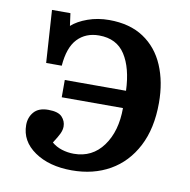

<svg xmlns="http://www.w3.org/2000/svg" viewBox="-66 -588 661 667"><g transform="rotate(10 264.5 -254.5)"><path d="M229 14Q149 14 97.5 -21.5Q46 -57 46 -114Q46 -141 62.5 -160Q79 -179 113 -179Q148 -179 161.5 -164.5Q175 -150 175 -131Q175 -119 169 -106Q163 -93 148 -70Q163 -57 183.5 -50.5Q204 -44 226 -44Q291 -44 329 -96Q367 -148 367 -230H151V-291H367Q364 -371 334 -417.5Q304 -464 242 -464Q195 -464 166 -433.5Q137 -403 132 -338H77L65 -523H130L136 -479Q157 -498 192 -510.5Q227 -523 267 -523Q340 -523 389 -490.5Q438 -458 462.5 -400.5Q487 -343 487 -269Q487 -179 454 -115.5Q421 -52 363 -19Q305 14 229 14Z"/></g></svg>

Font: Literata Medium
Style: Regular
Weight: 500
Designer: Latin by Veronika Burian and Jose Scaglione. Greek by Irene Vlachou. Cyrillic by Vera Evstafieva.
Foundry: TypeTogether
Version: Version 3.103; ttfautohint (v1.8.4.7-5d5b);gftools[0.9.29]